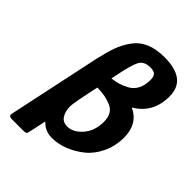

<svg xmlns="http://www.w3.org/2000/svg" viewBox="-237 -842 1044 1044"><g transform="rotate(45 285.0 -320.0)"><path d="M28.8 78.1Q28.8 74.2 30.8 65.9L144 -466.8Q158.2 -529.8 173.6 -572.5Q189 -615.2 217 -654.5Q245.1 -693.8 290.5 -713.4Q335.9 -732.9 399.9 -732.9Q569.8 -732.9 569.8 -601.1Q569.8 -474.1 467.8 -414.1V-413.1Q552.7 -373 553.2 -269Q553.2 -203.1 527.1 -147.9Q501 -92.8 459.5 -59.3Q418 -25.9 370.6 -7.3Q323.2 11.2 276.9 11.2Q253.9 11.2 236.6 5.1Q219.2 -1 210.2 -7.6Q201.2 -14.2 188 -26.9Q166 79.1 163.1 85Q159.2 91.8 144 92.8H50.8Q28.8 93.3 28.8 78.1ZM225.1 -181.2Q225.1 -142.1 241.5 -116.9Q257.8 -91.8 291 -91.8Q336.9 -91.8 376 -136.5Q415 -181.2 415 -252Q415 -284.2 402.6 -305.7Q390.1 -327.1 366 -337.6Q341.8 -348.1 317.4 -352.5Q293 -356.9 257.8 -357.9Q225.1 -208 225.1 -181.2ZM276.9 -446.8Q306.6 -450.7 327.4 -456.8Q348.1 -462.9 375.5 -477.5Q402.8 -492.2 418 -521Q433.1 -549.8 433.1 -591.8Q433.1 -615.7 423.1 -627.4Q413.1 -639.2 384.8 -639.2H383.8Q336.9 -639.2 319.3 -606.2Q301.8 -573.2 282.2 -473.1Q278.8 -455.6 276.9 -446.8Z"/></g></svg>

Font: CMU Sans Serif
Style: BoldOblique
Weight: 700
Italic angle: -12°
Version: Version 0.7.0